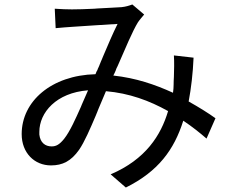

<svg xmlns="http://www.w3.org/2000/svg" viewBox="-20 -775 1040 859"><path d="M800 -235C839 -209 874 -181 904 -155L944 -246C912 -269 872 -294 824 -321C835 -379 843 -446 846 -517L758 -527C760 -499 759 -461 758 -431C756 -407 758 -385 754 -360C673 -397 588 -426 487 -437C489 -440 490 -444 492 -447L497 -458C498 -462 500 -465 501 -469L506 -479C541 -559 573 -636 597 -675C605 -687 616 -699 625 -710L572 -755C559 -750 543 -745 524 -743C502 -742 459 -739 414 -737L402 -736C364 -734 326 -733 302 -733C282 -733 251 -734 225 -736L229 -649C253 -651 283 -654 304 -655C351 -658 466 -666 506 -668C485 -626 463 -574 440 -520L436 -510L432 -501L428 -491C427 -488 425 -485 424 -481L420 -472C418 -469 417 -465 416 -462L411 -453C410 -450 409 -446 407 -443C210 -438 77 -322 77 -175C77 -91 134 -35 208 -35C260 -35 298 -54 334 -105C358 -140 383 -198 409 -259L413 -269C414 -272 416 -275 417 -279L421 -289C432 -316 443 -342 454 -367C558 -358 648 -325 732 -278C700 -170 632 -62 475 5L543 64C688 -8 759 -105 800 -235ZM156 -185C156 -271 231 -360 374 -371C365 -350 355 -328 346 -307L342 -297C317 -241 293 -187 267 -154C246 -128 231 -120 211 -120C182 -120 160 -137 156 -173V-184V-185Z"/></svg>

Font: Glow Sans SC Normal Book
Style: Regular
Weight: 500
Designer: Ryoko NISHIZUKA (kana, bopomofo & ideographs); Paul D. Hunt (Latin, Greek & Cyrillic); Sandoll Communications, Soo-young
Version: Version 0.93